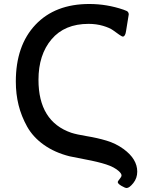

<svg xmlns="http://www.w3.org/2000/svg" viewBox="-20 -737 743 972"><path d="M60.1 -324.2Q60.1 -506.3 159.4 -611.6Q258.8 -716.8 432.1 -716.8Q521 -716.8 605 -688Q617.2 -683.1 621.1 -681.6Q625 -680.2 628.4 -675.5Q631.8 -670.9 631.8 -664.1Q631.8 -660.2 618.2 -580.1Q614.3 -552.2 602.1 -551.8Q597.2 -551.8 583 -561.8Q568.8 -571.8 552 -584Q535.2 -596.2 501.5 -606.2Q467.8 -616.2 428.2 -616.2Q307.1 -616.2 241 -538.1Q174.8 -460 174.8 -333Q174.8 -122.1 340.8 -64.9Q367.7 -56.2 419.9 -47.6Q472.2 -39.1 519 -25.1Q565.9 -11.2 605 17.1Q674.8 67.9 674.8 131.8Q674.8 165 654.8 189.9Q634.8 214.8 621.1 214.8Q613.3 214.8 594.7 203.9Q576.2 192.9 576.2 185.1Q576.2 180.2 585.7 169.2Q595.2 158.2 595.2 150.9Q595.2 142.1 582 129.9Q559.1 108.9 517.6 95.5Q476.1 82 412.1 70.1Q348.1 58.1 332 54.2Q256.8 35.2 201.9 -3.9Q147 -43 117.4 -95.9Q87.9 -148.9 74 -205.1Q60.1 -261.2 60.1 -324.2Z"/></svg>

Font: CMU Sans Serif
Style: Bold
Weight: 700
Version: Version 0.7.0